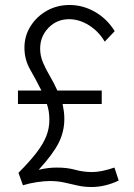

<svg xmlns="http://www.w3.org/2000/svg" viewBox="-20 -735 539 770"><path d="M54 -42Q100 -88 127 -123.5Q154 -159 166 -190Q178 -221 178 -254Q178 -272 175.5 -288Q173 -304 168 -318H52V-372H146Q124 -416 101 -456Q78 -496 78 -544Q78 -591 102.5 -630Q127 -669 168 -692Q209 -715 259 -715Q313 -715 361.5 -687Q410 -659 440 -610L400 -568Q376 -609 337 -633.5Q298 -658 257 -658Q208 -658 174.5 -623.5Q141 -589 141 -540Q141 -511 152.5 -484Q164 -457 180 -430Q196 -403 210 -372H388V-318H231Q234 -304 236 -289Q238 -274 238 -258Q238 -207 215 -161.5Q192 -116 135 -54Q172 -63 208 -63Q250 -63 282 -54Q314 -45 350 -45Q386 -45 439 -63L456 -11Q402 15 347 15Q317 15 291 9Q265 3 238 -3Q211 -9 180 -9Q157 -9 127.5 -4.5Q98 0 72 8Z"/></svg>

Font: Raleway
Style: Regular
Weight: 400
Designer: Matt McInerney, Pablo Impallari, Rodrigo Fuenzalida
Foundry: Matt McInerney, Pablo Impallari, Rodrigo Fuenzalida
Version: Version 4.101;RELEASE